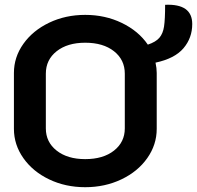

<svg xmlns="http://www.w3.org/2000/svg" viewBox="-20 -771 821 800"><path d="M628 -510Q633 -487 633 -467V-234Q633 -168 593.5 -112Q554 -56 485.5 -23.5Q417 9 335 9Q253 9 185 -23.5Q117 -56 77.5 -112Q38 -168 38 -234V-467Q38 -533 77.5 -588.5Q117 -644 185 -676.5Q253 -709 335 -709Q418 -709 487.5 -675.5Q557 -642 596 -585Q629 -596 644 -613.5Q659 -631 663.5 -660.5Q668 -690 668 -751Q781 -756 781 -671Q781 -613 744.5 -570Q708 -527 628 -510ZM500 -464Q500 -522 455 -557.5Q410 -593 335 -593Q261 -593 216 -557.5Q171 -522 171 -464V-236Q171 -179 216 -143.5Q261 -108 335 -108Q410 -108 455 -143.5Q500 -179 500 -236Z"/></svg>

Font: K2D
Style: Bold
Weight: 700
Designer: Katatrad Aksorn Co.,Ltd.
Foundry: Cadson Demak Co.,Ltd.
Version: Version 1.000; ttfautohint (v1.6)